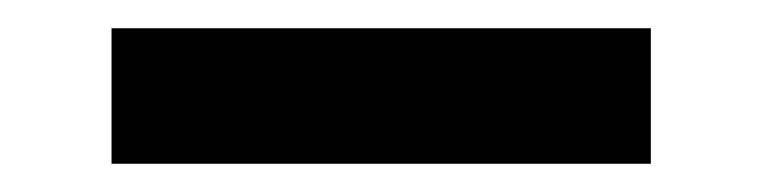

<svg xmlns="http://www.w3.org/2000/svg" viewBox="-20 -408 540 136"><path d="M59 -292V-388H441V-292Z"/></svg>

Font: Iosevka Web
Style: Bold
Weight: 700
Monospace: yes
Designer: Belleve Invis
Foundry: Belleve Invis
Version: Version 28.0.3; ttfautohint (v1.8.3)